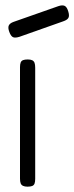

<svg xmlns="http://www.w3.org/2000/svg" viewBox="-20 -689 279 720"><path d="M83 11Q73 11 66.5 8Q60 5 57.5 -1.5Q55 -8 55 -19V-437Q55 -448 57.5 -454.5Q60 -461 66.5 -463.5Q73 -466 84 -466Q95 -466 101 -463Q107 -460 109.5 -453.5Q112 -447 112 -435V-18Q112 -7 109.5 -0.5Q107 6 100.5 8.5Q94 11 83 11ZM53 -551Q37 -546 29 -549.5Q21 -553 15 -569Q9 -585 13 -593.5Q17 -602 31 -607L199 -666Q214 -671 222.5 -667Q231 -663 236 -646Q241 -630 236.5 -622Q232 -614 217 -609Z"/></svg>

Font: Fredoka Expanded Light
Style: Regular
Weight: 300
Width: 7
Designer: Ben Nathan
Foundry: Milena B. Brandão, Ben Nathan
Version: Version 2.001